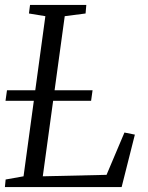

<svg xmlns="http://www.w3.org/2000/svg" viewBox="-23 -763 604 783"><path d="M-3 0 0 -31 73 -44 162 -697 95 -708 99.5 -743H329L326 -708L241 -697L151.5 -44L411.5 -50L484.5 -222.5L527 -214L473 0ZM-0.5 -352 5.5 -395H354.5L348.5 -352Z"/></svg>

Font: Merriweather 48pt Light
Style: Italic
Weight: 300
Italic angle: -7.8°
Version: Version 2.101